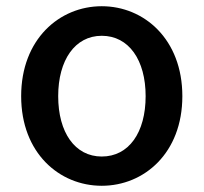

<svg xmlns="http://www.w3.org/2000/svg" viewBox="-20 -584 654 617"><path d="M307 13C443 13 566 -92 566 -275C566 -458 443 -564 307 -564C171 -564 48 -458 48 -275C48 -92 171 13 307 13ZM307 -81C221 -81 167 -158 167 -275C167 -391 221 -469 307 -469C394 -469 448 -391 448 -275C448 -158 394 -81 307 -81Z"/></svg>

Font: DAIFUKU Sans JP Medium
Style: Regular
Weight: 500
Designer: Original font ‘Source Han Sans JP’ : Ryoko NISHIZUKA  (kana, bopomofo & ideographs); Paul D. Hunt (Latin, Greek & Cyrill
Foundry: Daifuku
Version: Version 1.000